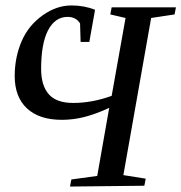

<svg xmlns="http://www.w3.org/2000/svg" viewBox="-20 -682 666 705"><path d="M510 0 237 3 242 -23 337 -36 381 -286Q332 -263 288 -252Q248 -242 207 -242Q124 -242 79 -284Q34 -326 34 -403Q34 -472 60 -532Q85 -589 137 -626Q188 -662 242 -662Q290 -662 329 -646L308 -528H276L274 -596Q259 -620 228 -620Q182 -620 156 -570Q131 -521 131 -429Q131 -367 160 -335Q188 -304 249 -304Q318 -304 390 -330L441 -616L385 -629L390 -655H626L621 -629L535 -616L433 -39L515 -26Z"/></svg>

Font: Libra Serif Modern
Style: Italic
Weight: 400
Italic angle: -12°
Designer: Stefan Peev, Context Ltd
Foundry: Stefan Peev, Context Ltd
Version: Version 1.000